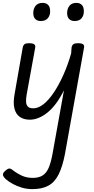

<svg xmlns="http://www.w3.org/2000/svg" viewBox="-22 -815 656 1333"><path d="M185 16Q144 16 116 -3Q88 -22 78 -62.5Q68 -103 80 -166L136 -486Q140 -503 149.5 -509Q159 -515 179 -515Q206 -515 216 -507Q226 -499 222 -482L163 -158Q158 -130 159 -108.5Q160 -87 171.5 -75Q183 -63 209 -63Q244 -63 280 -91.5Q316 -120 350.5 -171Q385 -222 416.5 -291.5Q448 -361 472 -444L475 -486Q479 -503 489 -509Q499 -515 519 -515Q546 -515 555.5 -507Q565 -499 561 -482L429 254Q412 342 385 396Q358 450 314 474Q270 498 202 498Q165 498 130.5 488Q96 478 67 462Q38 446 17 428Q3 415 -1 401.5Q-5 388 14 371Q31 356 41.5 355Q52 354 69 368Q101 392 133 406Q165 420 205 420Q247 420 273.5 403.5Q300 387 316 350Q332 313 343 251L422 -188Q396 -136 367.5 -97.5Q339 -59 308 -34Q277 -9 246 3.5Q215 16 185 16ZM261 -669Q237 -669 223 -683Q209 -697 209 -725Q209 -754 225 -774.5Q241 -795 274 -795Q298 -795 312 -781Q326 -767 326 -738Q327 -709 310.5 -689Q294 -669 261 -669ZM496 -669Q472 -669 458 -683Q444 -697 444 -725Q444 -754 460 -774.5Q476 -795 509 -795Q532 -795 546 -781Q560 -767 560 -738Q561 -709 545 -689Q529 -669 496 -669Z"/></svg>

Font: Playwrite DE VA
Style: Regular
Weight: 400
Designer: Veronika Burian, José Scaglione
Foundry: TypeTogether
Version: Version 1.002